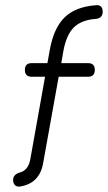

<svg xmlns="http://www.w3.org/2000/svg" viewBox="-20 -713 412 733"><path d="M145 -92Q132 -13 57 -1Q45 1 37.5 -6Q30 -13 30 -26Q30 -46 54 -54Q86 -61 95 -101L152 -420H101Q75 -420 75 -446Q75 -472 101 -472H161L170 -522Q185 -606 226.5 -646.5Q268 -687 345 -693Q372 -696 372 -668Q372 -644 347 -641Q290 -637 261 -607.5Q232 -578 221 -513L214 -472H316Q342 -472 342 -446Q342 -420 316 -420H204Z"/></svg>

Font: Jura
Style: Regular
Weight: 400
Designer: Daniel Johnson, Alexei Vanyashin
Foundry: Daniel Johnson
Version: Version 5.103